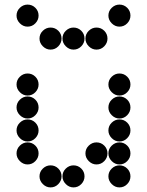

<svg xmlns="http://www.w3.org/2000/svg" viewBox="-20 -818 640 836"><path d="M52 -450Q52 -431 66.5 -416.5Q81 -402 100 -402Q120 -402 134 -416.5Q148 -431 148 -450Q148 -470 134 -484Q120 -498 100 -498Q81 -498 66.5 -484Q52 -470 52 -450ZM452 -450Q452 -431 466.5 -416.5Q481 -402 500 -402Q520 -402 534 -416.5Q548 -431 548 -450Q548 -470 534 -484Q520 -498 500 -498Q481 -498 466.5 -484Q452 -470 452 -450ZM52 -350Q52 -331 66.5 -316.5Q81 -302 100 -302Q120 -302 134 -316.5Q148 -331 148 -350Q148 -370 134 -384Q120 -398 100 -398Q81 -398 66.5 -384Q52 -370 52 -350ZM452 -350Q452 -331 466.5 -316.5Q481 -302 500 -302Q520 -302 534 -316.5Q548 -331 548 -350Q548 -370 534 -384Q520 -398 500 -398Q481 -398 466.5 -384Q452 -370 452 -350ZM52 -250Q52 -231 66.5 -216.5Q81 -202 100 -202Q120 -202 134 -216.5Q148 -231 148 -250Q148 -270 134 -284Q120 -298 100 -298Q81 -298 66.5 -284Q52 -270 52 -250ZM452 -250Q452 -231 466.5 -216.5Q481 -202 500 -202Q520 -202 534 -216.5Q548 -231 548 -250Q548 -270 534 -284Q520 -298 500 -298Q481 -298 466.5 -284Q452 -270 452 -250ZM52 -150Q52 -131 66.5 -116.5Q81 -102 100 -102Q120 -102 134 -116.5Q148 -131 148 -150Q148 -170 134 -184Q120 -198 100 -198Q81 -198 66.5 -184Q52 -170 52 -150ZM352 -150Q352 -131 366.5 -116.5Q381 -102 400 -102Q420 -102 434 -116.5Q448 -131 448 -150Q448 -170 434 -184Q420 -198 400 -198Q381 -198 366.5 -184Q352 -170 352 -150ZM452 -150Q452 -131 466.5 -116.5Q481 -102 500 -102Q520 -102 534 -116.5Q548 -131 548 -150Q548 -170 534 -184Q520 -198 500 -198Q481 -198 466.5 -184Q452 -170 452 -150ZM152 -50Q152 -31 166.5 -16.5Q181 -2 200 -2Q220 -2 234 -16.5Q248 -31 248 -50Q248 -70 234 -84Q220 -98 200 -98Q181 -98 166.5 -84Q152 -70 152 -50ZM252 -50Q252 -31 266.5 -16.5Q281 -2 300 -2Q320 -2 334 -16.5Q348 -31 348 -50Q348 -70 334 -84Q320 -98 300 -98Q281 -98 266.5 -84Q252 -70 252 -50ZM452 -50Q452 -31 466.5 -16.5Q481 -2 500 -2Q520 -2 534 -16.5Q548 -31 548 -50Q548 -70 534 -84Q520 -98 500 -98Q481 -98 466.5 -84Q452 -70 452 -50ZM52 -750Q52 -731 66.5 -716.5Q81 -702 100 -702Q120 -702 134 -716.5Q148 -731 148 -750Q148 -770 134 -784Q120 -798 100 -798Q81 -798 66.5 -784Q52 -770 52 -750ZM452 -750Q452 -731 466.5 -716.5Q481 -702 500 -702Q520 -702 534 -716.5Q548 -731 548 -750Q548 -770 534 -784Q520 -798 500 -798Q481 -798 466.5 -784Q452 -770 452 -750ZM152 -650Q152 -631 166.5 -616.5Q181 -602 200 -602Q220 -602 234 -616.5Q248 -631 248 -650Q248 -670 234 -684Q220 -698 200 -698Q181 -698 166.5 -684Q152 -670 152 -650ZM252 -650Q252 -631 266.5 -616.5Q281 -602 300 -602Q320 -602 334 -616.5Q348 -631 348 -650Q348 -670 334 -684Q320 -698 300 -698Q281 -698 266.5 -684Q252 -670 252 -650ZM352 -650Q352 -631 366.5 -616.5Q381 -602 400 -602Q420 -602 434 -616.5Q448 -631 448 -650Q448 -670 434 -684Q420 -698 400 -698Q381 -698 366.5 -684Q352 -670 352 -650Z"/></svg>

Font: Matrix Sans Print
Style: Regular
Weight: 400
Designer: Brad Neil
Version: Version 1.100